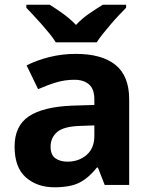

<svg xmlns="http://www.w3.org/2000/svg" viewBox="-20 -786 644 816"><path d="M286 -337 381 -340V-364Q381 -407 358.5 -427Q336 -447 296 -447Q256 -447 218 -435.5Q180 -424 142 -407L93 -508Q136 -530 190 -543.5Q244 -557 302 -557Q413 -557 471 -510Q529 -463 529 -364V0H425L396 -74H392Q357 -30 318 -10Q279 10 211 10Q138 10 90 -32Q42 -74 42 -163Q42 -251 102.5 -291.5Q163 -332 286 -337ZM195 -162Q195 -128 215 -113.5Q235 -99 267 -99Q315 -99 348 -127.5Q381 -156 381 -208V-253L323 -251Q251 -249 223 -225Q195 -201 195 -162ZM92 -766H191Q217 -750 247 -728.5Q277 -707 303 -680Q328 -707 359.5 -728.5Q391 -750 417 -766H516V-753Q503 -740 485.5 -721.5Q468 -703 450.5 -682.5Q433 -662 417 -642Q401 -622 391 -606H217Q207 -623 191 -642.5Q175 -662 157.5 -682Q140 -702 122.5 -720.5Q105 -739 92 -753Z"/></svg>

Font: BC Sans
Style: Bold
Weight: 700
Designer: Monotype Design Team
Province of B.C.
Foundry: Monotype Imaging Inc.
Version: Version 2.000;GOOG;noto-source:20170915:90ef993387c0